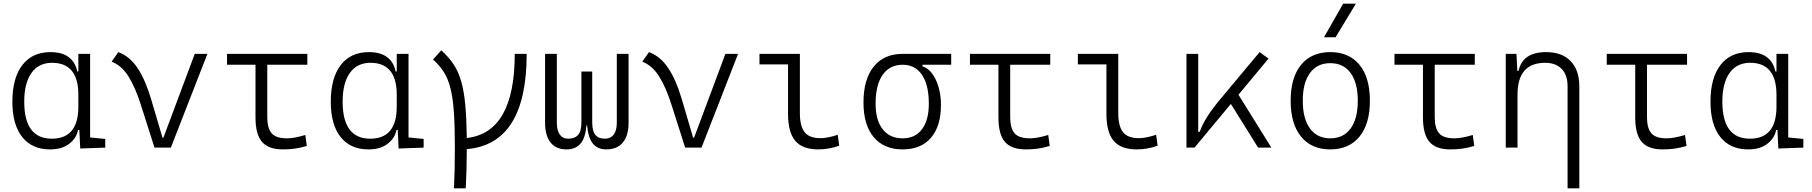

<svg xmlns="http://www.w3.org/2000/svg" viewBox="-20 -815 10001 1060"><path d="M256.3 9.8Q157.2 9.8 102.8 -58.3Q48.3 -126.5 48.3 -253.9Q48.3 -384.3 103.3 -455.8Q158.2 -527.3 258.8 -527.3Q323.7 -527.3 360.4 -498.8Q397 -470.2 406.2 -420.4H412.6V-517.6H477.5V-56.2L561 -47.9V0L422.9 4.9L418 -97.2H410.6Q402.8 -52.7 362.5 -21.5Q322.3 9.8 256.3 9.8ZM412.6 -226.1V-291.5Q412.6 -468.3 267.1 -468.3Q193.4 -468.3 153.6 -412.1Q113.8 -356 113.8 -253.9Q113.8 -49.3 266.1 -49.3Q412.6 -49.3 412.6 -226.1Z M833 0 759.3 -231Q728 -331.1 689.7 -392.3Q651.4 -453.6 596.2 -474.6L633.3 -527.3Q695.8 -504.4 739.3 -439.5Q782.7 -374.5 814 -268.6L877 -55.2H882.3L1055.2 -517.6H1125L923.3 0Z M1541.5 9.8Q1461.9 9.8 1426.3 -32Q1390.6 -73.7 1390.6 -166.5V-457.5H1233.4V-517.6H1676.8V-457.5H1455.6V-168.5Q1455.6 -106.9 1479.7 -79.1Q1503.9 -51.3 1564.5 -51.3Q1604 -51.3 1665.5 -69.8L1673.8 -9.3Q1639.6 1 1608.6 5.4Q1577.6 9.8 1541.5 9.8Z M2014.2 9.8Q1915 9.8 1860.6 -58.3Q1806.2 -126.5 1806.2 -253.9Q1806.2 -384.3 1861.1 -455.8Q1916 -527.3 2016.6 -527.3Q2081.5 -527.3 2118.2 -498.8Q2154.8 -470.2 2164.1 -420.4H2170.4V-517.6H2235.4V-56.2L2318.8 -47.9V0L2180.7 4.9L2175.8 -97.2H2168.5Q2160.6 -52.7 2120.4 -21.5Q2080.1 9.8 2014.2 9.8ZM2170.4 -226.1V-291.5Q2170.4 -468.3 2024.9 -468.3Q1951.2 -468.3 1911.4 -412.1Q1871.6 -356 1871.6 -253.9Q1871.6 -49.3 2023.9 -49.3Q2170.4 -49.3 2170.4 -226.1Z M2486.3 224.6Q2488.8 176.8 2490 119.4Q2491.2 62 2491.2 -4.9Q2491.2 -117.2 2485.8 -195.1Q2480.5 -272.9 2467.3 -326.2Q2454.1 -379.4 2430.4 -417Q2406.7 -454.6 2370.6 -486.3L2416 -537.1Q2456.1 -501.5 2482.9 -461.7Q2509.8 -421.9 2525.6 -367.9Q2541.5 -314 2548.6 -237.8Q2555.7 -161.6 2557.1 -53.2Q2821.8 -82.5 2821.8 -517.6H2887.7Q2887.7 -19.5 2557.1 8.3Q2556.6 133.3 2551.3 224.6Z M3327.1 9.8Q3279.8 9.8 3253.7 -21.7Q3227.5 -53.2 3221.2 -122.6H3217.8Q3211.9 -53.2 3184.6 -21.7Q3157.2 9.8 3107.4 9.8Q3049.8 9.8 3019.5 -28.3Q2989.3 -66.4 2989.3 -136.7V-517.6H3054.2V-136.7Q3054.2 -95.2 3070.3 -72.3Q3086.4 -49.3 3117.2 -49.3Q3153.3 -49.3 3171.6 -70.1Q3189.9 -90.8 3189.9 -140.1V-419.9H3249.5V-140.1Q3249.5 -90.8 3267.1 -70.1Q3284.7 -49.3 3318.8 -49.3Q3351.6 -49.3 3368.4 -72.3Q3385.3 -95.2 3385.3 -136.7V-517.6H3450.2V-136.7Q3450.2 -66.4 3418.7 -28.3Q3387.2 9.8 3327.1 9.8Z M3762.7 0 3689 -231Q3657.7 -331.1 3619.4 -392.3Q3581.1 -453.6 3525.9 -474.6L3563 -527.3Q3625.5 -504.4 3668.9 -439.5Q3712.4 -374.5 3743.7 -268.6L3806.6 -55.2H3812L3984.9 -517.6H4054.7L3853 0Z M4497.6 9.8Q4410.6 9.8 4370.6 -37.4Q4330.6 -84.5 4330.6 -185.5V-459.5H4172.9V-517.6H4396V-190.4Q4396 -119.1 4421.9 -85.7Q4447.8 -52.2 4510.3 -52.2Q4547.9 -52.2 4605 -70.8L4613.3 -10.7Q4557.1 9.8 4497.6 9.8Z M4963.4 9.8Q4859.9 9.8 4803.5 -57.9Q4747.1 -125.5 4747.1 -249Q4747.1 -377.4 4803.7 -447.5Q4860.4 -517.6 4963.4 -517.6H5231.4V-457.5H5072.8V-448.7Q5102.1 -440.4 5125 -410.4Q5147.9 -380.4 5161.4 -335.2Q5174.8 -290 5174.8 -235.8Q5174.8 -118.2 5119.6 -54.2Q5064.5 9.8 4963.4 9.8ZM4963.4 -51.3Q5032.2 -51.3 5070.1 -101.3Q5107.9 -151.4 5107.9 -242.7Q5107.9 -345.7 5070.3 -401.6Q5032.7 -457.5 4963.4 -457.5Q4891.6 -457.5 4852.8 -401.6Q4814 -345.7 4814 -242.7Q4814 -151.4 4853.3 -101.3Q4892.6 -51.3 4963.4 -51.3Z M5643.1 9.8Q5563.5 9.8 5527.8 -32Q5492.2 -73.7 5492.2 -166.5V-457.5H5335V-517.6H5778.3V-457.5H5557.1V-168.5Q5557.1 -106.9 5581.3 -79.1Q5605.5 -51.3 5666 -51.3Q5705.6 -51.3 5767.1 -69.8L5775.4 -9.3Q5741.2 1 5710.2 5.4Q5679.2 9.8 5643.1 9.8Z M6255.4 9.8Q6168.5 9.8 6128.4 -37.4Q6088.4 -84.5 6088.4 -185.5V-459.5H5930.7V-517.6H6153.8V-190.4Q6153.8 -119.1 6179.7 -85.7Q6205.6 -52.2 6268.1 -52.2Q6305.7 -52.2 6362.8 -70.8L6371.1 -10.7Q6314.9 9.8 6255.4 9.8Z M6530.3 0V-517.6H6595.2V-86.9H6603Q6619.1 -130.9 6647.9 -175.3Q6676.8 -219.7 6721.2 -272.5L6934.1 -527.3L6983.4 -491.7L6817.4 -292L6999 0H6925.8L6775.4 -241.2L6574.7 0Z M7324.2 9.8Q7220.7 9.8 7163.1 -60.5Q7105.5 -130.9 7105.5 -258.8Q7105.5 -387.2 7163.1 -457.3Q7220.7 -527.3 7324.2 -527.3Q7427.7 -527.3 7485.4 -457.3Q7543 -387.2 7543 -258.8Q7543 -130.9 7485.4 -60.5Q7427.7 9.8 7324.2 9.8ZM7324.2 -51.3Q7397 -51.3 7436.5 -105.5Q7476.1 -159.7 7476.1 -258.8Q7476.1 -357.9 7436.5 -412.1Q7397 -466.3 7324.2 -466.3Q7252 -466.3 7212.2 -412.1Q7172.4 -357.9 7172.4 -258.8Q7172.4 -159.7 7212.2 -105.5Q7252 -51.3 7324.2 -51.3ZM7289.6 -609.4 7395.5 -794.9H7465.8L7353.5 -609.4Z M7986.8 9.8Q7907.2 9.8 7871.6 -32Q7835.9 -73.7 7835.9 -166.5V-457.5H7678.7V-517.6H8122.1V-457.5H7900.9V-168.5Q7900.9 -106.9 7925 -79.1Q7949.2 -51.3 8009.8 -51.3Q8049.3 -51.3 8110.8 -69.8L8119.1 -9.3Q8085 1 8054 5.4Q8022.9 9.8 7986.8 9.8Z M8634.3 224.6V-338.4Q8634.3 -400.9 8601.6 -434.6Q8568.8 -468.3 8510.7 -468.3Q8357.9 -468.3 8357.9 -292.5V0H8293V-517.6H8352.1L8356.9 -423.8H8363.8Q8385.7 -527.3 8516.1 -527.3Q8603.5 -527.3 8651.4 -477.5Q8699.2 -427.7 8699.2 -336.9V224.6Z M9158.7 9.8Q9079.1 9.8 9043.5 -32Q9007.8 -73.7 9007.8 -166.5V-457.5H8850.6V-517.6H9293.9V-457.5H9072.8V-168.5Q9072.8 -106.9 9096.9 -79.1Q9121.1 -51.3 9181.6 -51.3Q9221.2 -51.3 9282.7 -69.8L9291 -9.3Q9256.8 1 9225.8 5.4Q9194.8 9.8 9158.7 9.8Z M9631.3 9.8Q9532.2 9.8 9477.8 -58.3Q9423.3 -126.5 9423.3 -253.9Q9423.3 -384.3 9478.3 -455.8Q9533.2 -527.3 9633.8 -527.3Q9698.7 -527.3 9735.4 -498.8Q9772 -470.2 9781.2 -420.4H9787.6V-517.6H9852.5V-56.2L9936 -47.9V0L9797.9 4.9L9793 -97.2H9785.6Q9777.8 -52.7 9737.5 -21.5Q9697.3 9.8 9631.3 9.8ZM9787.6 -226.1V-291.5Q9787.6 -468.3 9642.1 -468.3Q9568.4 -468.3 9528.6 -412.1Q9488.8 -356 9488.8 -253.9Q9488.8 -49.3 9641.1 -49.3Q9787.6 -49.3 9787.6 -226.1Z"/></svg>

Font: CaskaydiaMono NF Light
Style: Regular
Weight: 300
Designer: Aaron Bell
Foundry: Saja Typeworks
Version: Version 2111.001; ttfautohint (v1.8.4);Nerd Fonts 3.1.1